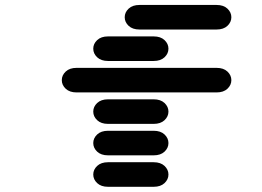

<svg xmlns="http://www.w3.org/2000/svg" viewBox="-20 -756 1040 763"><path d="M409.2 -13.7H590.8Q618.2 -13.7 633.8 -28.3Q649.4 -43 649.4 -62.5Q649.4 -82 633.8 -96.7Q618.2 -111.3 590.8 -111.3H409.2Q381.8 -111.3 366.2 -96.7Q350.6 -82 350.6 -62.5Q350.6 -43 366.2 -28.3Q381.8 -13.7 409.2 -13.7ZM409.2 -138.7H590.8Q618.2 -138.7 633.8 -153.3Q649.4 -168 649.4 -187.5Q649.4 -207 633.8 -221.7Q618.2 -236.3 590.8 -236.3H409.2Q381.8 -236.3 366.2 -221.7Q350.6 -207 350.6 -187.5Q350.6 -168 366.2 -153.3Q381.8 -138.7 409.2 -138.7ZM409.2 -263.7H590.8Q618.2 -263.7 633.8 -278.3Q649.4 -293 649.4 -312.5Q649.4 -332 633.8 -346.7Q618.2 -361.3 590.8 -361.3H409.2Q381.8 -361.3 366.2 -346.7Q350.6 -332 350.6 -312.5Q350.6 -293 366.2 -278.3Q381.8 -263.7 409.2 -263.7ZM284.2 -388.7H840.8Q868.2 -388.7 883.8 -403.3Q899.4 -418 899.4 -437.5Q899.4 -457 883.8 -471.7Q868.2 -486.3 840.8 -486.3H284.2Q256.8 -486.3 241.2 -471.7Q225.6 -457 225.6 -437.5Q225.6 -418 241.2 -403.3Q256.8 -388.7 284.2 -388.7ZM409.2 -513.7H590.8Q618.2 -513.7 633.8 -528.3Q649.4 -543 649.4 -562.5Q649.4 -582 633.8 -596.7Q618.2 -611.3 590.8 -611.3H409.2Q381.8 -611.3 366.2 -596.7Q350.6 -582 350.6 -562.5Q350.6 -543 366.2 -528.3Q381.8 -513.7 409.2 -513.7ZM534.2 -638.7H840.8Q868.2 -638.7 883.8 -653.3Q899.4 -668 899.4 -687.5Q899.4 -707 883.8 -721.7Q868.2 -736.3 840.8 -736.3H534.2Q506.8 -736.3 491.2 -721.7Q475.6 -707 475.6 -687.5Q475.6 -668 491.2 -653.3Q506.8 -638.7 534.2 -638.7Z"/></svg>

Font: Sixtyfour Convergence
Style: Regular
Weight: 400
Designer: Jens Kutilek
Foundry: Jens Kutilek
Version: Version 2.001